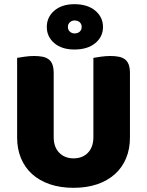

<svg xmlns="http://www.w3.org/2000/svg" viewBox="-20 -883 704 919"><path d="M602 -224Q602 -170 583.5 -125.5Q565 -81 530 -49.5Q495 -18 445 -1Q395 16 332 16Q269 16 219 -1Q169 -18 134 -49.5Q99 -81 80.5 -125.5Q62 -170 62 -224V-606Q73 -608 97 -611.5Q121 -615 143 -615Q166 -615 183.5 -611.5Q201 -608 213 -599Q225 -590 231 -574Q237 -558 237 -532V-227Q237 -179 263.5 -152Q290 -125 332 -125Q375 -125 401 -152Q427 -179 427 -227V-606Q438 -608 462 -611.5Q486 -615 508 -615Q531 -615 548.5 -611.5Q566 -608 578 -599Q590 -590 596 -574Q602 -558 602 -532ZM204 -754Q204 -801 240 -832Q276 -863 336 -863Q399 -863 436 -832Q473 -801 473 -754Q473 -707 436 -676.5Q399 -646 336 -646Q276 -646 240 -676.5Q204 -707 204 -754ZM305 -754Q305 -740 314.5 -731.5Q324 -723 337 -723Q352 -723 361.5 -731.5Q371 -740 371 -754Q371 -768 361.5 -776.5Q352 -785 337 -785Q324 -785 314.5 -776.5Q305 -768 305 -754Z"/></svg>

Font: Baloo Cyrillic
Style: Regular
Weight: 400
Designer: Ek Type, Denis Ignatov
Foundry: Ek Type
Version: Version 1.50 July 26, 2019